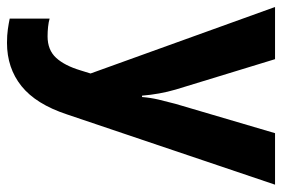

<svg xmlns="http://www.w3.org/2000/svg" viewBox="-152 -434 826 563"><g transform="rotate(90 261.5 -153.0)"><path d="M1 -546H154L243 -255Q250 -231 254.5 -206Q259 -181 261 -156H265Q267 -181 272.5 -204.5Q278 -228 285 -254L371 -546H522L316 64Q286 155 233 197.5Q180 240 106 240Q84 240 66.5 237.5Q49 235 35 232V115Q45 118 59 119.5Q73 121 87 121Q127 121 150 96Q173 71 187 24L196 -5Z"/></g></svg>

Font: Noto Sans Arabic SemCond
Style: Bold
Weight: 700
Width: 4
Designer: Monotype Design Team, Nadine Chahine, Nizar Qandah and Khaled Hosny
Foundry: Monotype Imaging Inc.
Version: Version 2.012; ttfautohint (v1.8.4.7-5d5b)